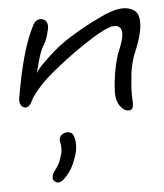

<svg xmlns="http://www.w3.org/2000/svg" viewBox="-45 -376 551 644"><g transform="rotate(-5 230.0 -53.5)"><path d="M382 8Q367 8 354 -9.5Q341 -27 341 -54Q341 -71 344 -97Q347 -123 353 -149.5Q359 -176 367 -195Q383 -231 383 -252Q383 -278 359 -278Q356 -278 352 -278Q348 -278 344 -276Q324 -270 290 -249.5Q256 -229 218.5 -202Q181 -175 148 -148Q115 -121 97 -101Q72 -73 64 -58Q56 -43 56 -43Q48 -32 38 -32Q29 -32 23 -41.5Q17 -51 20 -67Q34 -149 50.5 -207Q67 -265 89 -307Q98 -323 114 -323Q123 -323 130 -316.5Q137 -310 137 -297Q137 -290 131.5 -270Q126 -250 118 -237Q108 -221 101.5 -200.5Q95 -180 86 -144Q97 -161 105 -168.5Q113 -176 126 -189Q167 -230 223.5 -263.5Q280 -297 332 -320Q343 -325 360 -330Q377 -335 394 -335Q414 -335 430 -324Q446 -313 446 -282Q446 -266 440.5 -243Q435 -220 422 -189Q406 -152 401.5 -112Q397 -72 397 -44Q397 -36 397.5 -28.5Q398 -21 398 -15Q398 -5 395 1.5Q392 8 382 8ZM108 210Q108 199 120 184Q132 169 138 151Q146 129 146 115Q146 101 144 95Q143 92 143 87Q143 76 151.5 69.5Q160 63 170 63Q188 63 192 80Q196 92 196 107Q196 121 192.5 134.5Q189 148 183 162Q175 182 165 196Q155 210 146 218Q135 228 125 228Q118 228 113 222.5Q108 217 108 210Z"/></g></svg>

Font: Grape Nuts
Style: Regular
Weight: 400
Designer: Robert E. Leuschke
Foundry: Robert E. Leuschke
Version: Version 1.010; ttfautohint (v1.8.3)